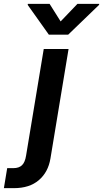

<svg xmlns="http://www.w3.org/2000/svg" viewBox="-130 -769 533 993"><path d="M96.2 -515.6H224.6L130.9 50.8Q119.1 121.6 70.8 162.8Q22.5 204.1 -58.1 204.1H-109.9L-92.8 100.6H-61Q-31.7 100.6 -16.1 85.4Q-0.5 70.3 4.9 35.6ZM126.5 -749 183.6 -658.2 270.5 -749H383.3L382.3 -743.7L222.7 -589.8H122.6L13.2 -743.7L14.2 -749Z"/></svg>

Font: Inter Display Semi Bold
Style: Italic
Weight: 600
Italic angle: -9.39999°
Designer: Rasmus Andersson
Foundry: rsms
Version: Version 4.000;git-4fc901f